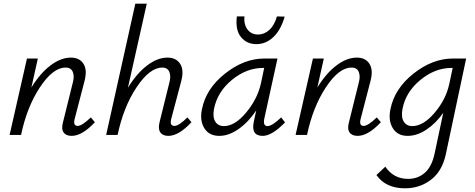

<svg xmlns="http://www.w3.org/2000/svg" viewBox="-20 -731 2574 1040"><path d="M472 -95 494 -69Q425 5 368 5Q337 5 324 -14.5Q311 -34 322 -72L374 -282Q384 -317 374.5 -341Q365 -365 335 -365Q267 -365 196.5 -258.5Q126 -152 94 0H32L126 -414H185L150 -257Q198 -335 254 -377Q310 -419 364 -419Q411 -419 432.5 -385Q454 -351 437 -289L385 -89Q374 -49 401 -49Q424 -49 472 -95Z M995 -95 1017 -69Q948 5 892 5Q861 5 848 -14.5Q835 -34 845 -72L897 -282Q907 -317 897.5 -341Q888 -365 859 -365Q791 -365 720 -258.5Q649 -152 617 0H555L713 -711H775L673 -256Q721 -334 777 -376.5Q833 -419 887 -419Q934 -419 956 -385Q978 -351 961 -289L908 -89Q897 -49 925 -49Q949 -49 995 -95Z M1369 -492Q1316 -492 1285 -530.5Q1254 -569 1263 -642H1304Q1300 -599 1320.5 -571.5Q1341 -544 1378 -544Q1411 -544 1438.5 -568.5Q1466 -593 1480 -642L1522 -641Q1501 -568 1460.5 -530Q1420 -492 1369 -492ZM1503 -95 1524 -68Q1453 5 1403 5Q1338 5 1355 -73L1368 -133Q1327 -71 1273.5 -33Q1220 5 1168 5Q1112 5 1086.5 -37Q1061 -79 1074 -140Q1096 -251 1199 -332.5Q1302 -414 1412 -414H1483L1412 -90Q1403 -48 1429 -48Q1454 -48 1503 -95ZM1193 -48Q1252 -48 1313 -121Q1374 -194 1393 -278L1411 -363H1404Q1315 -363 1236 -298Q1157 -233 1139 -140Q1131 -97 1146 -72.5Q1161 -48 1193 -48Z M2021 -95 2043 -69Q1974 5 1917 5Q1886 5 1873 -14.5Q1860 -34 1871 -72L1923 -282Q1933 -317 1923.5 -341Q1914 -365 1884 -365Q1816 -365 1745.5 -258.5Q1675 -152 1643 0H1581L1675 -414H1734L1699 -257Q1747 -335 1803 -377Q1859 -419 1913 -419Q1960 -419 1981.5 -385Q2003 -351 1986 -289L1934 -89Q1923 -49 1950 -49Q1973 -49 2021 -95Z M2433 -414H2505L2395 104Q2375 197 2314 243Q2253 289 2174 289Q2069 289 2019 217L2067 172Q2112 238 2191 238Q2243 238 2281 205Q2319 172 2334 101L2381 -120Q2341 -63 2290 -29Q2239 5 2188 5Q2133 5 2107.5 -37Q2082 -79 2095 -140Q2117 -251 2220 -332.5Q2323 -414 2433 -414ZM2213 -48Q2273 -48 2334.5 -120.5Q2396 -193 2414 -278L2432 -363H2425Q2336 -363 2256.5 -297.5Q2177 -232 2160 -140Q2152 -97 2167 -72.5Q2182 -48 2213 -48Z"/></svg>

Font: EauTestInfant
Style: Italic
Weight: 400
Italic angle: -12°
Designer: Christian Thalmann (Catharsis Fonts)
Version: Version 0.001;PS 000.001;hotconv 1.0.88;makeotf.lib2.5.64775